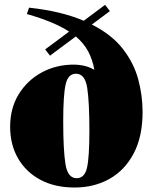

<svg xmlns="http://www.w3.org/2000/svg" viewBox="-20 -780 650 814"><path d="M296 15Q213 15 151.8 -17.5Q90.5 -50 56.8 -108.2Q23 -166.5 23 -242.5Q23 -321 59.2 -380.2Q95.5 -439.5 156.8 -472.8Q218 -506 292 -506Q315.5 -506 338 -500.8Q360.5 -495.5 380 -484Q372.5 -527 354 -561.8Q335.5 -596.5 301.5 -625.5L192 -544L171.5 -570.5L273 -646Q210 -687.5 94 -720.5L103 -747.5Q173 -740 230.8 -726Q288.5 -712 335 -692L425.5 -759.5L446 -733L369.5 -676Q454 -633 500.8 -572.8Q547.5 -512.5 566 -443.8Q584.5 -375 584.5 -305.5Q584.5 -201 546.8 -129.5Q509 -58 444 -21.5Q379 15 296 15ZM305 -24.5Q339 -24.5 349 -69.5Q359 -114.5 359 -226Q359 -347 349.8 -407.2Q340.5 -467.5 302 -467.5Q268.5 -467.5 258.2 -422Q248 -376.5 248 -265.5Q248 -144.5 257.5 -84.5Q267 -24.5 305 -24.5Z"/></svg>

Font: Newsreader 72pt ExtraBold
Style: Regular
Weight: 800
Designer: Hugues Gentile
Foundry: Production Type
Version: Version 1.003; ttfautohint (v1.8.3)